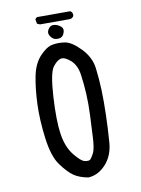

<svg xmlns="http://www.w3.org/2000/svg" viewBox="-89 -867 679 926"><g transform="rotate(-10 250.0 -404.5)"><path d="M267.6 -2Q224.6 -9.8 197.8 -28.3Q170.9 -46.9 139.2 -90.3Q107.4 -133.8 95.7 -224.6Q84 -315.4 86.9 -391.6Q89.8 -467.8 101.6 -527.3Q113.3 -586.9 145.5 -621.6Q177.7 -656.2 206.1 -662.1Q234.4 -668 268.1 -663.1Q301.8 -658.2 344.7 -613.8Q387.7 -569.3 394.5 -515.6Q401.4 -461.9 403.3 -406.7Q405.3 -351.6 403.3 -283.7Q401.4 -215.8 396.5 -150.9Q391.6 -85.9 353.5 -44.9Q315.4 -3.9 267.6 -2ZM292 -85.9Q300.8 -95.7 310.1 -114.7Q319.3 -133.8 322.3 -185.5Q325.2 -237.3 327.6 -294.4Q330.1 -351.6 327.6 -399.9Q325.2 -448.2 318.4 -496.1Q311.5 -543.9 283.7 -568.4Q255.9 -592.8 236.8 -589.4Q217.8 -585.9 196.8 -558.1Q175.8 -530.3 168.9 -414.1Q162.1 -297.9 171.9 -232.4Q181.6 -167 213.9 -126.5Q246.1 -85.9 265.6 -82.5Q285.2 -79.1 292 -85.9ZM226.6 -687.5Q215.8 -689.5 205.6 -702.6Q195.3 -715.8 198.2 -728Q201.2 -740.2 210.9 -749Q220.7 -757.8 237.3 -754.4Q253.9 -751 266.6 -738.8Q279.3 -726.6 268.6 -704.1Q257.8 -681.6 226.6 -687.5ZM166 -769.5 152.3 -775.4 148.4 -796.9 152.3 -802.7 158.2 -806.6H321.3Q335 -796.9 331.1 -781.2Q323.2 -769.5 311.5 -769.5Z"/></g></svg>

Font: JasonHandwriting1
Style: Regular
Weight: 400
Version: Version 1.48.20